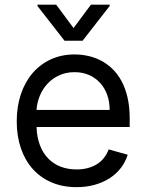

<svg xmlns="http://www.w3.org/2000/svg" viewBox="-20 -784 622 816"><path d="M305.4 11.4Q246.4 11.4 199.2 -8.9Q152 -29.1 119.1 -65.9Q86.3 -102.6 68.7 -154.1Q51.1 -205.6 51.1 -268.5Q51.1 -331.3 68.7 -383.5Q86.3 -435.7 118.6 -473.4Q150.9 -511 196.2 -531.8Q241.5 -552.6 296.9 -552.6Q325.3 -552.6 353.7 -546.5Q382.1 -540.5 408.2 -527Q434.3 -513.5 456.7 -492.4Q479 -471.2 495.7 -440.9Q512.4 -410.5 521.8 -370.6Q531.2 -330.6 531.2 -279.8V-244.3H135.3Q136.7 -200.6 149.7 -166.9Q162.6 -133.2 185 -110.3Q207.4 -87.4 237.9 -75.6Q268.5 -63.9 305.4 -63.9Q354.8 -63.9 390.3 -85.2Q425.8 -106.5 441.8 -149.1L522.7 -126.4Q513.1 -95.5 493.6 -70.1Q474.1 -44.7 446 -26.6Q418 -8.5 382.5 1.4Q346.9 11.4 305.4 11.4ZM446 -316.8Q446 -351.6 435.5 -380.9Q425.1 -410.2 405.5 -431.6Q386 -453.1 358.5 -465.2Q331 -477.3 296.9 -477.3Q261 -477.3 232.1 -464.1Q203.1 -451 182.4 -428.8Q161.6 -406.6 149.5 -377.7Q137.4 -348.7 135.3 -316.8ZM292.6 -664.8 366.5 -764.2H446V-758.5L331 -610.8H254.3L139.2 -758.5V-764.2H218.8Z"/></svg>

Font: Fast_Sans-Dotted
Style: Regular
Weight: 400
Version: Version 3.018